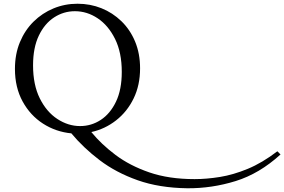

<svg xmlns="http://www.w3.org/2000/svg" viewBox="-20 -700 1522 1028"><path d="M395 -680Q463 -680 523 -656Q583 -632 630 -586.5Q677 -541 703.5 -477Q730 -413 730 -334Q730 -244 695.5 -173Q661 -102 601.5 -55.5Q542 -9 469 7Q522 72 598.5 129.5Q675 187 779.5 223Q884 259 1022 259Q1086 259 1157.5 247.5Q1229 236 1306.5 204Q1384 172 1465 110L1482 127Q1369 230 1241.5 269.5Q1114 309 983 308Q833 306 717 265Q601 224 513.5 157.5Q426 91 362 14Q279 6 210.5 -38Q142 -82 101 -157Q60 -232 60 -331Q60 -410 86.5 -474Q113 -538 159.5 -584Q206 -630 266.5 -655Q327 -680 395 -680ZM409 -25Q469 -25 519.5 -58Q570 -91 601 -155.5Q632 -220 632 -315Q632 -419 596 -491.5Q560 -564 503 -602Q446 -640 381 -640Q321 -640 270 -607Q219 -574 188 -509.5Q157 -445 157 -350Q157 -246 193 -173.5Q229 -101 287 -63Q345 -25 409 -25Z"/></svg>

Font: Bona Nova SC
Style: Regular
Weight: 400
Designer: Mateusz Machalski
Foundry: Capitalics
Version: Version 4.001; ttfautohint (v1.8.4.7-5d5b)